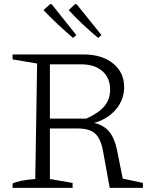

<svg xmlns="http://www.w3.org/2000/svg" viewBox="-20 -911 736 931"><path d="M575 -45 673 -24V0H512L479 -181Q468 -240 440.5 -264Q413 -288 357 -288H222V-43L332 -24V0H41V-21Q72 -37 151 -43L160 -603L41 -623V-647H385Q474 -647 528 -603.5Q582 -560 582 -489Q582 -428 542.5 -381Q503 -334 437 -315Q484 -304 510 -272Q536 -240 548 -181ZM374 -599H222V-336H399Q459 -363 486.5 -396.5Q514 -430 514 -476Q514 -533 476.5 -566Q439 -599 374 -599ZM334 -727Q297 -759 261 -792.5Q225 -826 191 -862L223 -891L231 -890L350 -741ZM456 -727Q418 -759 382 -792.5Q346 -826 313 -862L344 -891L352 -890L472 -741Z"/></svg>

Font: Piazzolla SC Light
Style: Regular
Weight: 300
Designer: Juan Pablo del Peral
Foundry: Huerta Tipografica
Version: Version 1.330